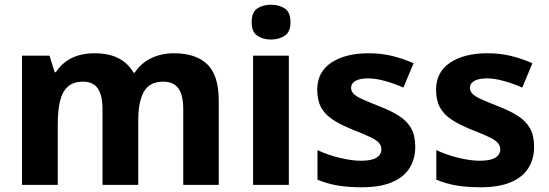

<svg xmlns="http://www.w3.org/2000/svg" viewBox="-20 -781 2318 811"><path d="M73 0V-546H189L211 -476H216Q232 -501 255.5 -519Q279 -537 310 -546.5Q341 -556 379 -556Q440 -556 480.5 -535Q521 -514 544 -474H549Q576 -515 619 -535.5Q662 -556 714 -556Q808 -556 856 -509Q904 -462 904 -356V0H754V-318Q754 -381 733 -408.5Q712 -436 670 -436Q612 -436 588 -394Q564 -352 564 -273V0H413V-318Q413 -379 393 -407.5Q373 -436 331 -436Q290 -436 266.5 -415Q243 -394 233.5 -354Q224 -314 224 -256V0Z M1049 0V-546H1200V0ZM1125 -614Q1091 -614 1067 -630Q1043 -646 1043 -687Q1043 -730 1067 -745.5Q1091 -761 1125 -761Q1158 -761 1182.5 -745.5Q1207 -730 1207 -687Q1207 -646 1182.5 -630Q1158 -614 1125 -614Z M1508 10Q1450 10 1406 2.5Q1362 -5 1321 -22V-147Q1365 -126 1416 -114Q1467 -102 1504 -102Q1550 -102 1570.5 -115Q1591 -128 1591 -150Q1591 -165 1581 -177Q1571 -189 1544 -202Q1517 -215 1468 -234Q1419 -254 1386 -275.5Q1353 -297 1336.5 -327Q1320 -357 1320 -402Q1320 -477 1379.5 -516.5Q1439 -556 1537 -556Q1590 -556 1635.5 -545Q1681 -534 1727 -514L1684 -411Q1646 -428 1606 -439Q1566 -450 1535 -450Q1501 -450 1482 -439.5Q1463 -429 1463 -410Q1463 -396 1473.5 -385Q1484 -374 1510.5 -362Q1537 -350 1585 -331Q1634 -312 1667 -290.5Q1700 -269 1717 -238.5Q1734 -208 1734 -161Q1734 -109 1709.5 -70.5Q1685 -32 1635 -11Q1585 10 1508 10Z M2010 10Q1952 10 1908 2.5Q1864 -5 1823 -22V-147Q1867 -126 1918 -114Q1969 -102 2006 -102Q2052 -102 2072.5 -115Q2093 -128 2093 -150Q2093 -165 2083 -177Q2073 -189 2046 -202Q2019 -215 1970 -234Q1921 -254 1888 -275.5Q1855 -297 1838.5 -327Q1822 -357 1822 -402Q1822 -477 1881.5 -516.5Q1941 -556 2039 -556Q2092 -556 2137.5 -545Q2183 -534 2229 -514L2186 -411Q2148 -428 2108 -439Q2068 -450 2037 -450Q2003 -450 1984 -439.5Q1965 -429 1965 -410Q1965 -396 1975.5 -385Q1986 -374 2012.5 -362Q2039 -350 2087 -331Q2136 -312 2169 -290.5Q2202 -269 2219 -238.5Q2236 -208 2236 -161Q2236 -109 2211.5 -70.5Q2187 -32 2137 -11Q2087 10 2010 10Z"/></svg>

Font: Noto Sans Symbols
Style: Bold
Weight: 700
Version: Version 2.002